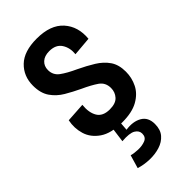

<svg xmlns="http://www.w3.org/2000/svg" viewBox="-239 -603 888 888"><g transform="rotate(-45 205.5 -158.5)"><path d="M206 13Q133 13 93 -14.5Q53 -42 40.5 -83.5Q28 -125 37 -169L132 -175Q127 -128 144.5 -99Q162 -70 207 -70Q246 -70 263.5 -89.5Q281 -109 281 -136Q281 -172 253.5 -191Q226 -210 180 -231Q144 -248 110 -268Q76 -288 54.5 -319Q33 -350 33 -399Q33 -461 74.5 -501Q116 -541 199 -541Q289 -541 332 -493Q375 -445 368 -371L275 -363Q279 -402 260.5 -430.5Q242 -459 199 -459Q168 -459 150.5 -443Q133 -427 133 -401Q133 -368 159.5 -348.5Q186 -329 232 -308Q274 -288 308 -267Q342 -246 362.5 -216.5Q383 -187 383 -141Q383 -101 365.5 -66Q348 -31 309 -9Q270 13 206 13ZM106 213 125 148Q142 153 167.5 154Q193 155 213.5 147Q234 139 234 115Q234 95 214 83Q194 71 144 75L156 -15H200L195 51Q243 44 275 62.5Q307 81 307 125Q307 162 288 184Q269 206 238.5 215.5Q208 225 173 224Q138 223 106 213Z"/></g></svg>

Font: Bricolage Grotesque 10pt Condensed Medium
Style: Regular
Weight: 500
Width: 3
Designer: Mathieu Triay
Foundry: Atelier Triay
Version: Version 1.000; ttfautohint (v1.8.4.7-5d5b);gftools[0.9.32]